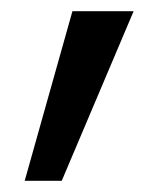

<svg xmlns="http://www.w3.org/2000/svg" viewBox="-20 -170 280 342"><path d="M109 -150H218L90 152H24Z"/></svg>

Font: Hanken Grotesk Medium
Style: Regular
Weight: 500
Designer: Alfredo Marco Pradil
Foundry: Hanken Design Co.
Version: Version 3.014